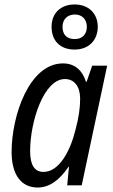

<svg xmlns="http://www.w3.org/2000/svg" viewBox="-20 -830 507 860"><path d="M314 -608C377 -608 418 -649 418 -711C417 -771 376 -810 314 -810C252 -810 211 -771 211 -710C211 -647 250 -608 314 -608ZM315 -655C278 -655 260 -676 260 -710C260 -742 281 -765 315 -765C349 -765 369 -742 369 -710C369 -676 348 -655 315 -655ZM149 10C204 10 249 -27 287 -83H289L281 0H346L460 -536H393L368 -464H365C349 -515 315 -546 262 -546C112 -546 32 -314 32 -149C32 -46 76 10 149 10ZM175 -60C135 -60 115 -90 115 -153C115 -286 176 -476 271 -476C313 -476 339 -442 339 -388C339 -348 333 -304 318 -248C294 -151 244 -60 175 -60Z"/></svg>

Font: Noto Sans Condensed
Style: Italic
Weight: 400
Width: 3
Italic angle: -12°
Designer: Monotype Design Team
Foundry: Monotype Imaging Inc.
Version: Version 2.013